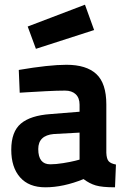

<svg xmlns="http://www.w3.org/2000/svg" viewBox="-20 -787 572 818"><path d="M433 -342V-136Q434 -110 443 -100Q452 -90 474 -86L470 11Q415 11 388 3Q361 -5 336 -24Q250 11 173 11Q103 11 65.5 -31.5Q28 -74 28 -149Q28 -226 69 -260.5Q110 -295 195 -301L319 -311V-341Q319 -370 302.5 -385.5Q286 -401 257 -401Q224 -401 176 -398.5Q128 -396 96 -394L64 -392L60 -489Q189 -511 263 -511Q348 -511 390.5 -471.5Q433 -432 433 -342ZM319 -222 209 -216Q143 -210 143 -152Q143 -87 194 -87Q218 -87 249 -92Q280 -97 300 -102L319 -107ZM98 -674 342 -767 381 -659 133 -579Z"/></svg>

Font: TitilliumText22L Rg
Style: Bold
Weight: 700
Designer: Campivisivi
Foundry: Campivisivi
Version: 1.000